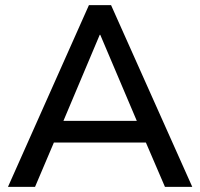

<svg xmlns="http://www.w3.org/2000/svg" viewBox="-20 -725 776 745"><path d="M11 0 325 -705H411L726 0H620L534 -200L581 -172H155L201 -200L116 0ZM367 -590 216 -232 191 -256H544L521 -232L369 -590Z"/></svg>

Font: Nunito Sans 12pt ExtraLight SemiBold
Style: Regular
Weight: 600
Version: Version 3.101;gftools[0.9.27]